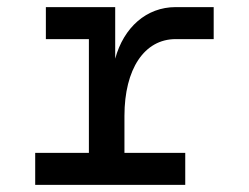

<svg xmlns="http://www.w3.org/2000/svg" viewBox="-20 -520 700 540"><path d="M79 0H501V-90H330V-194C330 -326 386 -410 474 -410H581V-500H474C392 -500 328 -443 304 -355V-500H109V-410H230V-90H79Z"/></svg>

Font: Uncut Plan8
Style: Regular
Weight: 400
Designer: Kasper Nordkvist
Foundry: UNCUT.wtf
Version: Version 1.002;Glyphs 3.1.2 (3151)